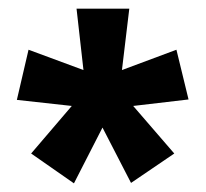

<svg xmlns="http://www.w3.org/2000/svg" viewBox="-20 -782 476 444"><path d="M279 -762 262 -620 388 -667 416 -552 288 -537 383 -427 283 -359 217 -487 151 -358 52 -427 146 -537 19 -551 46 -667 173 -620 157 -762Z"/></svg>

Font: Noto Sans Display ExtraCondensed
Style: Bold
Weight: 700
Width: 2
Designer: Monotype Design Team
Foundry: Monotype Imaging Inc.
Version: Version 2.003